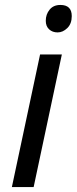

<svg xmlns="http://www.w3.org/2000/svg" viewBox="-20 -756 310 776"><path d="M213 -625Q192 -625 178.5 -637.5Q165 -650 165 -672Q165 -698 180.5 -717Q196 -736 224 -736Q270 -736 270 -691Q270 -660 252 -642.5Q234 -625 213 -625ZM28 0 142 -536H230L116 0Z"/></svg>

Font: BC Sans
Style: Italic
Weight: 400
Italic angle: -12°
Designer: Monotype Design Team
Designer: Province of B.C.
Foundry: Monotype Imaging Inc.
Version: Version 2.000;GOOG;noto-source:20170915:90ef993387c0